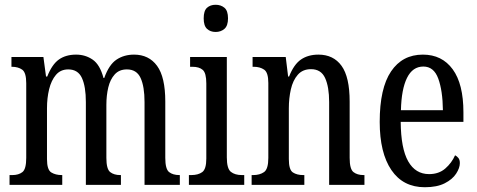

<svg xmlns="http://www.w3.org/2000/svg" viewBox="-20 -775 2001 805"><path d="M20 0V-41H32Q58 -41 74 -53.5Q90 -66 90 -113V-426Q90 -471 73 -483Q56 -495 30 -495H28V-536H162L173 -454H178Q198 -505 227 -525.5Q256 -546 299 -546Q338 -546 368.5 -525Q399 -504 414 -448H417Q437 -504 468.5 -525Q500 -546 542 -546Q604 -546 638.5 -499Q673 -452 673 -349V-113Q673 -66 689 -53.5Q705 -41 732 -41H734V0H586V-347Q586 -412 569.5 -448Q553 -484 512 -484Q480 -484 461 -463Q442 -442 434 -408.5Q426 -375 426 -335V-113Q426 -66 442 -53.5Q458 -41 484 -41H487V0H340V-347Q340 -412 323.5 -448Q307 -484 266 -484Q234 -484 214.5 -461Q195 -438 186 -401Q177 -364 177 -321V-108Q177 -63 195 -52Q213 -41 239 -41H241V0Z M884 -641Q862 -641 848 -654Q834 -667 834 -698Q834 -730 848 -742.5Q862 -755 884 -755Q906 -755 921 -742.5Q936 -730 936 -698Q936 -667 921 -654Q906 -641 884 -641ZM772 0V-41H782Q811 -41 828 -53.5Q845 -66 845 -110V-425Q845 -469 830 -482Q815 -495 787 -495H777V-536H931V-115Q931 -68 948 -54.5Q965 -41 994 -41H1004V0Z M1035 0V-41H1042Q1069 -41 1087 -53.5Q1105 -66 1105 -113V-427Q1105 -471 1087.5 -483Q1070 -495 1044 -495H1039V-536H1178L1188 -454H1192Q1212 -505 1242 -525.5Q1272 -546 1315 -546Q1378 -546 1412 -499Q1446 -452 1446 -349V-113Q1446 -66 1462 -53.5Q1478 -41 1504 -41H1508V0H1360V-347Q1360 -411 1343 -448Q1326 -485 1284 -485Q1249 -485 1228.5 -461.5Q1208 -438 1199.5 -400.5Q1191 -363 1191 -321V-108Q1191 -63 1208 -52Q1225 -41 1251 -41H1256V0Z M1761 10Q1670 10 1621 -62Q1572 -134 1572 -264Q1572 -405 1619.5 -475.5Q1667 -546 1753 -546Q1833 -546 1878 -484.5Q1923 -423 1923 -304V-264H1660Q1661 -152 1691.5 -98.5Q1722 -45 1779 -45Q1820 -45 1847 -68.5Q1874 -92 1888 -124Q1896 -120 1902 -112.5Q1908 -105 1908 -91Q1908 -71 1892.5 -47Q1877 -23 1844.5 -6.5Q1812 10 1761 10ZM1837 -313Q1836 -395 1817.5 -445.5Q1799 -496 1755 -496Q1710 -496 1686.5 -448.5Q1663 -401 1661 -313Z"/></svg>

Font: Noto Serif Myanmar ExtraCondensed
Style: Regular
Weight: 400
Width: 2
Designer: Ben Mitchell and the Monotype Design Team
Foundry: Monotype Imaging Inc.
Version: Version 2.106; ttfautohint (v1.8.4.7-5d5b)